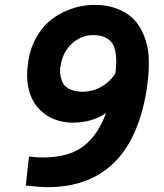

<svg xmlns="http://www.w3.org/2000/svg" viewBox="-20 -755 672 789"><path d="M368.2 -734.9Q404.8 -734.9 436.3 -727.1Q467.8 -719.2 496.6 -701.9Q525.4 -684.6 545.4 -657Q565.4 -629.4 578.6 -589.6Q591.8 -549.8 591.8 -497.1Q591.8 -444.3 581.1 -377Q514.2 14.2 173.8 14.2Q150.4 14.2 85.9 7.8L99.1 -111.8Q128.4 -107.9 157.2 -107.9Q261.2 -107.9 321.8 -153.3Q382.3 -198.7 416 -291Q359.4 -251 278.8 -251Q235.4 -251 198.2 -266.8Q161.1 -282.7 133.8 -314.9Q106.4 -347.2 96.4 -395.8Q86.4 -444.3 97.2 -509.8Q106 -560.1 128.7 -600.3Q151.4 -640.6 179.7 -665.3Q208 -689.9 242.4 -706.1Q276.9 -722.2 307.9 -728.5Q338.9 -734.9 368.2 -734.9ZM230 -490.2Q225.1 -469.7 227.8 -450Q230.5 -430.2 238 -414.6Q245.6 -398.9 266.1 -388.9Q286.6 -378.9 317.9 -377.9Q362.8 -378.4 398.9 -399.9Q435.1 -421.4 454.1 -454.1Q457.5 -481 457.8 -501.7Q458 -522.5 453.9 -543.9Q449.7 -565.4 439.7 -579.3Q429.7 -593.3 410.6 -602.1Q391.6 -610.8 363.8 -610.8Q314.9 -610.8 277.3 -577.4Q239.7 -543.9 230 -490.2Z"/></svg>

Font: Stilu SemiBold
Style: Italic
Weight: 600
Italic angle: -10°
Designer: Genilson Lima Santos
Foundry: Genilson Lima Santos
Version: Version 1.200;PS 001.200;hotconv 1.0.88;makeotf.lib2.5.64775